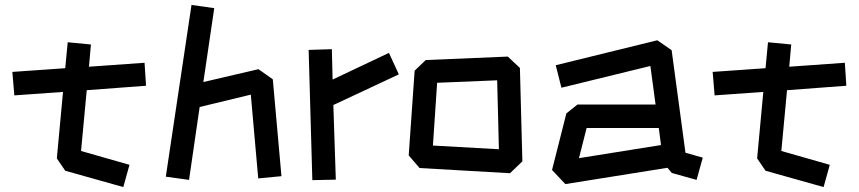

<svg xmlns="http://www.w3.org/2000/svg" viewBox="-20 -734 3475 777"><path d="M479 23 244 -43 210 -93 235 -362 38 -348 30 -443 244 -458 254 -563 348 -554 340 -464 565 -480 571 -387 331 -369 308 -123 504 -67Z M745 -6 651 -19 755 -714 847 -701 803 -402 1026 -454 1084 -413 1119 -21 1025 -12 995 -351 788 -301Z M1244 -5 1229 -532 1323 -535 1326 -412 1554 -520 1594 -433 1329 -309 1339 -7Z M2044 -33 1678 -54 1634 -105 1658 -448 1703 -491 2035 -505 2084 -459 2094 -81ZM1999 -130 1992 -409 1749 -399 1732 -145Z M2268 11 2214 -46 2272 -275 2317 -311H2633L2612 -467L2252 -379L2229 -470L2640 -571L2698 -531L2754 -116L2824 -96L2799 -6L2699 -34L2681 -55ZM2323 -94 2655 -147 2646 -216H2354Z M3313 23 3078 -43 3044 -93 3069 -362 2872 -348 2864 -443 3078 -458 3088 -563 3182 -554 3174 -464 3399 -480 3405 -387 3165 -369 3142 -123 3338 -67Z"/></svg>

Font: ZCOOL KuaiLe
Style: Regular
Weight: 400
Designer: Lui Bingke
Foundry: ZCOOL
Version: Version 3.51;August 12, 2021;FontCreator 13.0.0.2613 64-bit